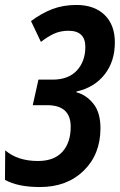

<svg xmlns="http://www.w3.org/2000/svg" viewBox="-34 -744 483 774"><path d="M371 -227Q371 -291 342 -326.5Q313 -362 274 -372V-375Q346 -391 387.5 -443.5Q429 -496 429 -573Q429 -644 387.5 -684Q346 -724 274 -724Q221 -724 177.5 -707.5Q134 -691 91 -659L131 -575Q156 -595 182.5 -607.5Q209 -620 242 -620Q310 -620 310 -555Q310 -497 276 -460Q242 -423 178 -423H121L98 -320H156Q251 -320 251 -233Q251 -169 217.5 -132Q184 -95 119 -95Q37 -95 -13 -138L-14 -19Q38 10 127 10Q236 10 303.5 -56Q371 -122 371 -227Z"/></svg>

Font: Noto Sans Display Condensed
Style: Bold Italic
Weight: 700
Width: 3
Designer: Monotype Design team
Foundry: Monotype Imaging Inc.
Version: 1.000